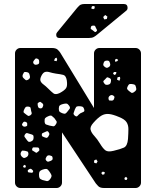

<svg xmlns="http://www.w3.org/2000/svg" viewBox="-20 -940 780 960"><path d="M82 0Q71 0 63 -8Q55 -16 55 -27V-673Q55 -684 63 -692Q71 -700 82 -700H240Q260 -700 269 -691Q278 -682 281 -677L450 -400V-673Q450 -684 458 -692Q466 -700 477 -700H658Q669 -700 677 -692Q685 -684 685 -673V-27Q685 -16 677 -8Q669 0 658 0H500Q480 0 471 -9.5Q462 -19 459 -23L290 -278V-27Q290 -16 282 -8Q274 0 263 0ZM266 -644 262 -652 255 -648 250 -637 263 -634ZM166 -647Q160 -649 157 -646.5Q154 -644 150 -638Q143 -630 148 -622Q154 -614 164 -617Q170 -618 173 -620.5Q176 -623 176 -629Q176 -637 174.5 -640.5Q173 -644 166 -647ZM564 -646 555 -642 556 -631 566 -634 571 -640ZM530 -624Q528 -631 525.5 -634Q523 -637 516 -637Q508 -637 504 -634.5Q500 -632 498 -625Q495 -617 497 -613Q499 -609 506 -604Q512 -600 516 -601Q520 -602 526 -606Q534 -613 530 -624ZM259 -572Q241 -575 228 -579Q215 -583 205 -580Q195 -577 187 -561Q179 -545 182.5 -535.5Q186 -526 197 -518Q208 -510 221 -497Q237 -481 247.5 -473Q258 -465 279 -475Q303 -488 310.5 -499.5Q318 -511 314 -538Q310 -562 296.5 -565.5Q283 -569 259 -572ZM128 -566Q126 -574 122 -576.5Q118 -579 110 -580Q102 -581 99.5 -577.5Q97 -574 94 -567Q90 -556 98 -549Q104 -543 108 -540Q112 -537 120 -541Q128 -546 129.5 -551Q131 -556 128 -566ZM562 -580H550L545 -573L551 -565L560 -569ZM580 -556 568 -554 565 -542 577 -536 581 -546ZM522 -552Q516 -555 513.5 -552Q511 -549 507 -545Q502 -539 498.5 -536.5Q495 -534 498 -528Q503 -520 506.5 -517.5Q510 -515 519 -516Q528 -518 531 -522Q534 -526 535 -535Q536 -543 533 -546Q530 -549 522 -552ZM660 -504Q658 -514 653 -516.5Q648 -519 638 -520Q628 -521 624.5 -517.5Q621 -514 617 -505Q614 -498 616.5 -494Q619 -490 625 -485Q632 -479 636.5 -476.5Q641 -474 648 -478Q657 -484 660 -489Q663 -494 660 -504ZM548 -461Q539 -468 530 -462Q520 -455 523 -444Q524 -438 528 -437.5Q532 -437 539 -437Q547 -437 550 -445Q552 -451 552.5 -454Q553 -457 548 -461ZM191 -424Q186 -428 183 -430Q180 -432 174 -428Q168 -425 168 -421Q168 -417 169 -411Q171 -404 173 -401.5Q175 -399 182 -398Q188 -398 190.5 -400.5Q193 -403 195 -409Q199 -418 191 -424ZM326 -411Q319 -421 313 -422Q307 -423 295 -420Q283 -417 278.5 -412.5Q274 -408 274 -396Q274 -385 278.5 -381Q283 -377 294 -373Q303 -370 307.5 -372.5Q312 -375 318 -383Q325 -391 328.5 -396.5Q332 -402 326 -411ZM374 -409Q364 -409 361 -405Q358 -401 354 -392Q350 -381 348 -374.5Q346 -368 355 -361Q363 -355 367.5 -360.5Q372 -366 381 -373Q390 -378 397 -380.5Q404 -383 401 -393Q398 -404 392 -406.5Q386 -409 374 -409ZM136 -384Q134 -394 133 -400Q132 -406 121 -407Q111 -408 107 -403Q103 -398 99 -388Q96 -380 99.5 -376.5Q103 -373 110 -368Q116 -363 120 -361Q124 -359 131 -363Q138 -368 138.5 -372Q139 -376 136 -384ZM575 -355Q545 -368 524.5 -370Q504 -372 486.5 -361.5Q469 -351 447 -326Q429 -306 433 -291Q437 -276 451.5 -260.5Q466 -245 480 -222Q495 -197 507.5 -188Q520 -179 548 -186Q582 -194 599.5 -202Q617 -210 620 -245Q622 -275 622 -295Q622 -315 612.5 -329.5Q603 -344 575 -355ZM252 -349Q244 -357 239 -360.5Q234 -364 224 -360Q211 -355 206.5 -350Q202 -345 203 -332Q204 -320 210.5 -317.5Q217 -315 228 -312Q240 -309 246.5 -308.5Q253 -308 259 -318Q266 -328 262.5 -334Q259 -340 252 -349ZM116 -322Q116 -328 107 -331Q99 -333 96 -328Q92 -323 90.5 -320Q89 -317 92 -312Q99 -304 110 -308Q116 -310 116 -313.5Q116 -317 116 -322ZM223 -279Q218 -286 213.5 -283.5Q209 -281 201 -278Q195 -276 192 -274Q189 -272 189 -266Q189 -260 192 -258Q195 -256 201 -254Q208 -251 211.5 -250.5Q215 -250 220 -255Q225 -263 226.5 -267.5Q228 -272 223 -279ZM131 -270Q121 -273 116 -274.5Q111 -276 105 -268Q100 -260 103 -255.5Q106 -251 112 -243Q117 -236 121 -232.5Q125 -229 134 -232Q143 -236 145.5 -240.5Q148 -245 148 -255Q148 -263 143.5 -265.5Q139 -268 131 -270ZM176 -196Q174 -202 170 -202.5Q166 -203 159 -203Q152 -203 147.5 -203Q143 -203 141 -196Q139 -189 143 -187Q147 -185 153 -181Q157 -178 160 -176.5Q163 -175 167 -179Q173 -183 175.5 -186Q178 -189 176 -196ZM122 -173Q121 -181 117 -182.5Q113 -184 105 -186Q98 -187 93.5 -187Q89 -187 86 -181Q79 -169 88 -158Q94 -152 98 -150.5Q102 -149 110 -153Q123 -159 122 -173ZM229 -163Q218 -165 213 -157Q209 -150 208 -146Q207 -142 212 -136Q217 -131 221 -131.5Q225 -132 232 -135Q239 -138 241.5 -141Q244 -144 243 -151Q242 -158 239 -159.5Q236 -161 229 -163ZM461 -143 450 -137 451 -126 462 -123 468 -133ZM110 -111 101 -116 95 -108 99 -102H107ZM139 -93Q134 -98 128 -95Q123 -92 120.5 -90.5Q118 -89 119 -83Q120 -78 123.5 -78Q127 -78 132 -77Q137 -76 140 -76Q143 -76 145 -81Q147 -85 145 -87Q143 -89 139 -93ZM225 -85Q218 -95 211.5 -95.5Q205 -96 193 -92Q182 -88 178.5 -83Q175 -78 175 -67Q175 -55 178 -49.5Q181 -44 192 -40Q206 -36 214 -34.5Q222 -33 231 -45Q240 -57 237 -65Q234 -73 225 -85ZM504 -79 494 -82 486 -75 493 -66 502 -69ZM617 -49 610 -56 602 -50 604 -41 613 -40ZM277 -750Q261 -750 261 -766Q261 -774 266 -779L366 -901Q377 -914 384.5 -917Q392 -920 403 -920H599Q618 -920 618 -900Q618 -893 613 -888L466 -767Q458 -760 449 -755Q440 -750 424 -750ZM452 -910 440 -909 436 -898 446 -894 454 -899ZM517 -857 506 -865 496 -855 501 -843 514 -845ZM459 -802Q457 -807 455.5 -809.5Q454 -812 449 -812Q442 -812 438.5 -810.5Q435 -809 434 -802Q432 -797 435 -794.5Q438 -792 443 -789Q449 -785 452.5 -781.5Q456 -778 461 -782Q467 -787 464.5 -791Q462 -795 459 -802Z"/></svg>

Font: Rubik Moonrocks
Style: Regular
Weight: 400
Designer: Hubert and Fischer, NaN
Foundry: Hubert and Fischer, NaN
Version: Version 2.200